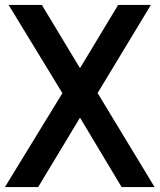

<svg xmlns="http://www.w3.org/2000/svg" viewBox="-27 -760 648 780"><path d="M369.5 -382 601 0H467L298 -282L128 0H-7L226.5 -381.5L8 -740H143L298 -483L453 -740H586Z"/></svg>

Font: Encode Sans Condensed SemiBold
Style: Regular
Weight: 600
Width: 3
Designer: Multiple Designers
Foundry: Impallari Type
Version: Version 2.000